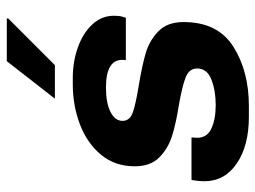

<svg xmlns="http://www.w3.org/2000/svg" viewBox="-116 -644 770 579"><g transform="rotate(-90 269.5 -355.0)"><path d="M511 -397Q511 -380 508 -371Q505 -362 505 -361H377Q378 -365 378 -372Q378 -421 294 -421Q249 -421 221.5 -407.5Q194 -394 194 -371Q194 -349 219.5 -340Q245 -331 301 -322Q361 -312 398.5 -301Q436 -290 464 -263Q492 -236 492 -187Q492 -84 418 -37Q344 10 239 10H206Q119 10 65.5 -26.5Q12 -63 12 -124Q12 -143 16 -163H144L143 -146Q143 -116 171 -103Q199 -90 242 -90Q285 -90 318.5 -103Q352 -116 352 -146Q352 -170 325.5 -180.5Q299 -191 242 -201Q185 -210 147.5 -222Q110 -234 83.5 -260.5Q57 -287 57 -334Q57 -394 92 -436Q127 -478 183.5 -499.5Q240 -521 304 -521H324Q373 -521 416 -505.5Q459 -490 485 -462Q511 -434 511 -397ZM503 -720V-716L362 -575H261L374 -720Z"/></g></svg>

Font: Chivo
Style: Bold Italic
Weight: 700
Italic angle: -8.05°
Designer: Hector Gatti
Foundry: Omnibus-Type
Version: Version 1.007